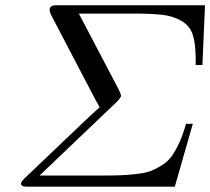

<svg xmlns="http://www.w3.org/2000/svg" viewBox="-20 -703 792 723"><path d="M59.1 -12.2Q59.1 -18.1 73.2 -32.2L318.8 -266.1Q318.8 -266.1 355 -298.8Q352.1 -305.7 344 -319.3Q335.9 -333 333 -339.8L174.8 -642.1Q167 -656.2 167 -666Q167 -683.1 190.9 -683.1H752L742.2 -458H716.8V-481Q716.8 -539.1 705.8 -572.5Q694.8 -606 663.8 -624Q632.8 -642.1 593 -647Q553.2 -651.9 479 -651.9H276.9L425.8 -368.2Q435.5 -348.1 436 -342.8Q436 -335 415 -314.9L128.9 -42H358.9Q405.8 -42 433.3 -43Q460.9 -43.9 494.9 -47.9Q528.8 -51.8 548.3 -59.3Q567.9 -66.9 590.3 -81.1Q612.8 -95.2 627.4 -116.2Q642.1 -137.2 655.5 -166.5Q668.9 -195.8 680.2 -235.8V-236.8H706.1L638.2 0H80.1Q59.1 0 59.1 -12.2Z"/></svg>

Font: CMU Serif Extra
Style: RomanSlanted
Weight: 500
Italic angle: -9.46001°
Version: Version 0.7.0